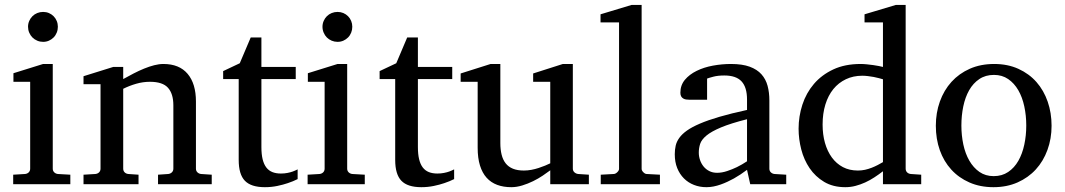

<svg xmlns="http://www.w3.org/2000/svg" viewBox="-20 -757 4375 789"><path d="M34.2 0V-39.1L83 -42Q92.3 -43 98.1 -48.8Q104 -54.7 104 -64V-420.9H35.2V-456.1L157.2 -494.1H196.8V-64Q196.8 -54.7 202.9 -48.8Q209 -43 217.8 -42L269 -39.1V0ZM217.8 -647Q217.8 -634.3 213.1 -622.8Q208.5 -611.3 200.2 -603Q191.9 -594.7 180.9 -589.8Q169.9 -585 157.2 -585Q144.5 -585 133.1 -589.8Q121.6 -594.7 113.3 -603Q105 -611.3 100.1 -622.8Q95.2 -634.3 95.2 -647Q95.2 -659.7 100.1 -670.9Q105 -682.1 113.3 -690.4Q121.6 -698.7 133.1 -703.4Q144.5 -708 157.2 -708Q169.9 -708 180.9 -703.4Q191.9 -698.7 200.2 -690.4Q208.5 -682.1 213.1 -670.9Q217.8 -659.7 217.8 -647Z M629.4 0V-39.1L671.4 -42Q680.2 -43 686.3 -48.8Q692.4 -54.7 692.4 -64V-324.2Q692.4 -371.6 670.4 -396.2Q648.4 -420.9 596.2 -420.9Q567.4 -420.9 539.6 -412.8Q511.7 -404.8 486.3 -392.1V-64Q486.3 -54.7 492.2 -48.8Q498 -43 507.3 -42L549.3 -39.1V0H323.2V-39.1L372.1 -42Q381.3 -43 387.2 -48.8Q393.1 -54.7 393.1 -64V-411.1H323.2V-443.8L445.3 -481.9H486.3V-432.1Q507.3 -443.8 529.1 -455.1Q550.8 -466.3 572.3 -475.1Q593.8 -483.9 613.8 -489Q633.8 -494.1 651.4 -494.1Q716.8 -494.1 751 -453.6Q785.2 -413.1 785.2 -339.8V-64Q785.2 -54.7 791.3 -48.8Q797.4 -43 806.2 -42L850.1 -39.1V0Z M1203.1 -21Q1184.6 -11.7 1162.6 -4.4Q1144 2 1119.6 7.1Q1095.2 12.2 1068.4 12.2Q1011.7 12.2 986.3 -14.2Q960.9 -40.5 960.9 -100.1V-432.1H897V-464.8L965.3 -497.1L1010.3 -603H1054.2V-481.9H1195.3V-432.1H1054.2V-152.8Q1054.2 -123 1059.3 -102.3Q1064.5 -81.5 1074.5 -68.6Q1084.5 -55.7 1099.4 -49.8Q1114.3 -43.9 1134.3 -43.9Q1148.9 -43.9 1161.4 -46.4Q1173.8 -48.8 1183.1 -52.2Q1193.8 -56.2 1203.1 -61Z M1244.1 0V-39.1L1293 -42Q1302.2 -43 1308.1 -48.8Q1314 -54.7 1314 -64V-420.9H1245.1V-456.1L1367.2 -494.1H1406.7V-64Q1406.7 -54.7 1412.8 -48.8Q1418.9 -43 1427.7 -42L1479 -39.1V0ZM1427.7 -647Q1427.7 -634.3 1423.1 -622.8Q1418.5 -611.3 1410.2 -603Q1401.9 -594.7 1390.9 -589.8Q1379.9 -585 1367.2 -585Q1354.5 -585 1343 -589.8Q1331.5 -594.7 1323.2 -603Q1314.9 -611.3 1310.1 -622.8Q1305.2 -634.3 1305.2 -647Q1305.2 -659.7 1310.1 -670.9Q1314.9 -682.1 1323.2 -690.4Q1331.5 -698.7 1343 -703.4Q1354.5 -708 1367.2 -708Q1379.9 -708 1390.9 -703.4Q1401.9 -698.7 1410.2 -690.4Q1418.5 -682.1 1423.1 -670.9Q1427.7 -659.7 1427.7 -647Z M1846.2 -21Q1827.6 -11.7 1805.7 -4.4Q1787.1 2 1762.7 7.1Q1738.3 12.2 1711.4 12.2Q1654.8 12.2 1629.4 -14.2Q1604 -40.5 1604 -100.1V-432.1H1540V-464.8L1608.4 -497.1L1653.3 -603H1697.3V-481.9H1838.4V-432.1H1697.3V-152.8Q1697.3 -123 1702.4 -102.3Q1707.5 -81.5 1717.5 -68.6Q1727.5 -55.7 1742.4 -49.8Q1757.3 -43.9 1777.3 -43.9Q1792 -43.9 1804.4 -46.4Q1816.9 -48.8 1826.2 -52.2Q1836.9 -56.2 1846.2 -61Z M2241.2 0V-57.1Q2228.5 -47.4 2210.2 -35.2Q2191.9 -22.9 2170.7 -12.5Q2149.4 -2 2126.2 5.1Q2103 12.2 2081.1 12.2Q2048.8 12.2 2023.2 2.7Q1997.6 -6.8 1979.7 -26.6Q1961.9 -46.4 1952.4 -76.9Q1942.9 -107.4 1942.9 -149.9V-420.9H1873V-455.1L1996.1 -494.1H2036.1V-168.9Q2036.1 -142.6 2041.3 -121.6Q2046.4 -100.6 2057.9 -85.9Q2069.3 -71.3 2087.9 -63.7Q2106.4 -56.2 2132.8 -56.2Q2147.9 -56.2 2163.6 -59.1Q2179.2 -62 2193.4 -66.7Q2207.5 -71.3 2220 -76.4Q2232.4 -81.5 2241.2 -85.9V-420.9H2170.9V-455.1L2293 -494.1H2334V-64Q2334 -54.7 2340.6 -48.8Q2347.2 -43 2356 -42L2399.9 -39.1V0Z M2448.7 0V-39.1L2502 -42Q2508.8 -42 2516.4 -49.1Q2523.9 -56.2 2523.9 -63V-665H2447.8V-698.2L2575.7 -736.8H2616.7V-63Q2616.7 -56.2 2623.8 -49.1Q2630.9 -42 2637.7 -42L2691.9 -39.1V0Z M3049.8 -267.1Q2982.4 -250 2942.9 -233.4Q2903.3 -216.8 2883.1 -200Q2862.8 -183.1 2857.2 -165.8Q2851.6 -148.4 2851.6 -129.9Q2851.6 -114.3 2856.7 -99.4Q2861.8 -84.5 2871.3 -72.8Q2880.9 -61 2894.8 -54Q2908.7 -46.9 2926.8 -46.9Q2946.8 -46.9 2968.5 -54.2Q2990.2 -61.5 3008.3 -70.3Q3029.3 -80.6 3049.8 -94.2ZM3063 0 3049.8 -59.1Q3023.4 -39.1 2995.6 -23.4Q2983.4 -16.6 2969.7 -10.3Q2956.1 -3.9 2941.7 1.2Q2927.2 6.3 2912.4 9.3Q2897.5 12.2 2882.8 12.2Q2855.5 12.2 2831.8 2.9Q2808.1 -6.3 2790.5 -23.9Q2772.9 -41.5 2762.9 -66.4Q2752.9 -91.3 2752.9 -123Q2752.9 -141.6 2756.6 -158.2Q2760.3 -174.8 2771.5 -190.4Q2782.7 -206.1 2803 -220.5Q2823.2 -234.9 2856.2 -249Q2889.2 -263.2 2936.8 -277.1Q2984.4 -291 3049.8 -305.2V-348.1Q3049.8 -398.4 3027.3 -422.6Q3004.9 -446.8 2956.5 -446.8Q2930.2 -446.8 2911.6 -441.9Q2893.1 -437 2885.7 -434.1V-347.2H2813Q2806.2 -347.2 2799.6 -348.1Q2793 -349.1 2787.6 -352.3Q2782.2 -355.5 2779.1 -361.1Q2775.9 -366.7 2775.9 -376Q2775.9 -406.7 2794.4 -429Q2813 -451.2 2842.8 -465.8Q2872.6 -480.5 2909.7 -487.3Q2946.8 -494.1 2983.9 -494.1Q3030.3 -494.1 3060.8 -482.9Q3091.3 -471.7 3109.1 -451.7Q3127 -431.6 3134.3 -404.3Q3141.6 -377 3141.6 -344.2V-64Q3141.6 -54.7 3147.7 -48.8Q3153.8 -43 3162.6 -42L3210.9 -39.1V0Z M3608.4 -431.2Q3602.1 -433.1 3592 -435.8Q3582 -438.5 3570.6 -440.7Q3559.1 -442.9 3546.6 -444.3Q3534.2 -445.8 3523.4 -445.8Q3486.3 -445.8 3456.1 -431.4Q3425.8 -417 3404.5 -390.9Q3383.3 -364.7 3371.8 -327.6Q3360.4 -290.5 3360.4 -245.1Q3360.4 -204.1 3370.1 -169.7Q3379.9 -135.3 3398.4 -109.9Q3417 -84.5 3443.8 -70.3Q3470.7 -56.2 3505.4 -56.2Q3520.5 -56.2 3534.7 -59.3Q3548.8 -62.5 3562 -67.6Q3575.2 -72.8 3586.9 -78.9Q3598.6 -85 3608.4 -90.8ZM3608.4 0V-53.2Q3591.3 -40 3573 -28.1Q3554.7 -16.1 3535.4 -7.3Q3516.1 1.5 3495.8 6.8Q3475.6 12.2 3453.6 12.2Q3403.3 12.2 3366.9 -9.5Q3330.6 -31.2 3307.1 -65.7Q3283.7 -100.1 3272.7 -142.8Q3261.7 -185.5 3261.7 -228Q3261.7 -278.8 3277.3 -326.9Q3293 -375 3324.7 -412.1Q3356.4 -449.2 3404.3 -471.7Q3452.1 -494.1 3516.6 -494.1Q3528.3 -494.1 3542 -492.7Q3555.7 -491.2 3568.6 -489.5Q3581.5 -487.8 3592 -485.6Q3602.5 -483.4 3608.4 -481.9V-665H3532.7V-698.2L3661.6 -736.8H3701.7V-64Q3701.7 -54.7 3707.5 -48.8Q3713.4 -43 3722.7 -42L3765.6 -39.1V0Z M4197.3 -241.2Q4197.3 -282.2 4189.2 -319.8Q4181.2 -357.4 4164.6 -386.2Q4147.9 -415 4123 -432.1Q4098.1 -449.2 4064.5 -449.2Q4029.8 -449.2 4004.4 -432.1Q3979 -415 3962.6 -386.2Q3946.3 -357.4 3938.5 -319.8Q3930.7 -282.2 3930.7 -241.2Q3930.7 -200.7 3938.7 -163.1Q3946.8 -125.5 3963.4 -96.7Q3980 -67.9 4004.9 -50.5Q4029.8 -33.2 4063.5 -33.2Q4097.7 -33.2 4123 -50.3Q4148.4 -67.4 4164.8 -96.2Q4181.2 -125 4189.2 -162.6Q4197.3 -200.2 4197.3 -241.2ZM4301.3 -240.2Q4301.3 -187 4284.4 -140.9Q4267.6 -94.7 4236.6 -60.8Q4205.6 -26.9 4161.4 -7.3Q4117.2 12.2 4062.5 12.2Q4007.8 12.2 3963.9 -7.1Q3919.9 -26.4 3889.2 -60.1Q3858.4 -93.8 3842 -139.9Q3825.7 -186 3825.7 -240.2Q3825.7 -293.5 3842.3 -339.8Q3858.9 -386.2 3890.1 -420.7Q3921.4 -455.1 3965.6 -474.6Q4009.8 -494.1 4065.4 -494.1Q4121.1 -494.1 4165 -474.1Q4209 -454.1 4239.3 -419.7Q4269.5 -385.3 4285.4 -339.1Q4301.3 -293 4301.3 -240.2Z"/></svg>

Font: Charis SIL Phon
Style: Regular
Weight: 400
Foundry: SIL International
Version: Version 5.000